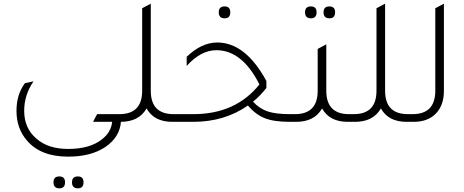

<svg xmlns="http://www.w3.org/2000/svg" viewBox="-20 -665 2533 1048"><path d="M640 0Q634 84 554 138Q476 190 352 190Q202 190 127 102Q70 36 70 -60Q70 -149 116 -211L163 -221Q112 -147 112 -60Q112 35 179 92Q243 148 352 148Q471 148 537 95Q587 56 592 0H488L510 -42H643V0ZM304 363Q272 363 272 330Q272 298 304 298Q335 298 335 330Q335 363 304 363ZM405 363Q373 363 373 330Q373 298 405 298Q436 298 436 330Q436 363 405 363Z M927 -42H970V0H920Q821 0 780 -73Q738 0 639 0H589V-42H632Q756 -42 756 -170V-620L803 -645V-170Q803 -42 927 -42Z M1206 -565Q1174 -565 1174 -598Q1174 -630 1206 -630Q1237 -630 1237 -598Q1237 -565 1206 -565ZM1562 -42H1607V0H1561Q1476 0 1426 -19.5Q1376 -39 1333 -89Q1206 0 1035 0H910V-42H1036Q1266 -42 1396 -204Q1302 -391 1161 -391Q1076 -391 999 -305V-355Q1080 -433 1166 -433Q1320 -433 1434 -223V-185Q1399 -140 1361 -110Q1396 -72 1440.5 -57Q1485 -42 1562 -42Z M1677 -565Q1645 -565 1645 -598Q1645 -630 1677 -630Q1708 -630 1708 -598Q1708 -565 1677 -565ZM1778 -565Q1746 -565 1746 -598Q1746 -630 1778 -630Q1809 -630 1809 -598Q1809 -565 1778 -565ZM1885 -42H1928V0H1878Q1779 0 1738 -73Q1696 0 1597 0H1547V-42H1590Q1714 -42 1714 -170V-398L1761 -423V-170Q1761 -42 1885 -42Z M2206 -42H2249V0H2199Q2100 0 2059 -73Q2017 0 1918 0H1868V-42H1911Q2035 -42 2035 -170V-620L2082 -645V-170Q2082 -42 2206 -42Z M2189 0V-42H2232Q2356 -42 2356 -170V-620L2403 -645V-169Q2403 -88 2356 -42Q2312 0 2239 0Z"/></svg>

Font: TajawalTap
Style: Regular
Weight: 300
Designer: Boutros Fonts
Foundry: Created by Boutros International 2017
Version: Version 2.700